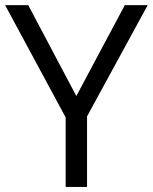

<svg xmlns="http://www.w3.org/2000/svg" viewBox="-20 -734 600 754"><path d="M279.8 -356.9 470.2 -713.9H560.1L321.8 -276.9V0H237.8V-272.9L0 -713.9H90.8Z"/></svg>

Font: Samim FD
Style: FD
Weight: 400
Foundry: DejaVu fonts team - Redesigned by Saber Rastikerdar
Version: Version 4.0.5